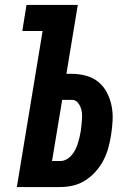

<svg xmlns="http://www.w3.org/2000/svg" viewBox="-20 -755 540 775"><path d="M48 0 152 -630H70L87 -735H294L248 -457H270Q300 -457 328.5 -449Q357 -441 378 -423.5Q399 -406 412 -380.5Q425 -355 430.5 -327Q436 -299 434.5 -269Q433 -239 428 -208Q424 -183 417 -157.5Q410 -132 397.5 -108Q385 -84 366.5 -63Q348 -42 324.5 -27Q301 -12 275 -6Q249 0 223 0ZM190 -105H223Q236 -105 248 -111.5Q260 -118 269 -128.5Q278 -139 284 -151Q290 -163 294 -175.5Q298 -188 301 -200.5Q304 -213 306 -226Q308 -238 309 -251Q310 -264 311 -276.5Q312 -289 310.5 -301Q309 -313 304.5 -324Q300 -335 291.5 -343.5Q283 -352 270 -352H231Z"/></svg>

Font: Iosevka Term Curly XBd Obl
Style: Regular
Weight: 800
Italic angle: -9°
Designer: Belleve Invis
Foundry: Belleve Invis
Version: Version 32.3.0